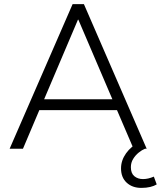

<svg xmlns="http://www.w3.org/2000/svg" viewBox="-20 -725 784 936"><path d="M27 0 334 -705H389L695 0H631L544 -203L577 -188H144L178 -203L92 0ZM360 -629 190 -229 167 -241H554L533 -229L362 -629ZM669 191Q625 191 597.5 165.5Q570 140 570 96Q570 57 594.5 22.5Q619 -12 662 -34L687 0Q672 6 656 19Q640 32 629 50Q618 68 618 90Q618 120 635 134Q652 148 677 148Q690 148 703 145Q716 142 730 136L744 174Q731 182 712 186.5Q693 191 669 191Z"/></svg>

Font: Nunito Sans 12pt ExtraLight 12pt Light
Style: Regular
Weight: 300
Version: Version 3.101;gftools[0.9.27]